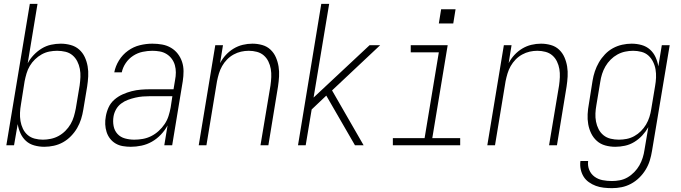

<svg xmlns="http://www.w3.org/2000/svg" viewBox="-20 -755 3540 998"><path d="M210 8Q184 8 158.5 1Q133 -6 115 -22.5Q97 -39 86.5 -62Q76 -85 72 -110L53 0H13L135 -735H175L124 -426Q136 -449 155 -469Q174 -489 197 -503Q220 -517 245.5 -522.5Q271 -528 296 -528Q322 -528 347.5 -521Q373 -514 391.5 -497.5Q410 -481 420.5 -458.5Q431 -436 435.5 -410.5Q440 -385 438.5 -358Q437 -331 433 -305L413 -185Q409 -160 401.5 -136Q394 -112 381 -89.5Q368 -67 349 -47.5Q330 -28 307.5 -15.5Q285 -3 260 2.5Q235 8 210 8ZM203 -29Q223 -29 244.5 -33.5Q266 -38 285 -48.5Q304 -59 320 -75Q336 -91 347 -110Q358 -129 364 -149.5Q370 -170 374 -191L394 -311Q397 -333 398 -354.5Q399 -376 395 -397Q391 -418 381.5 -436.5Q372 -455 356.5 -468Q341 -481 320 -486Q299 -491 277 -491Q257 -491 236.5 -487Q216 -483 197 -472.5Q178 -462 162 -446.5Q146 -431 135 -412.5Q124 -394 118 -373.5Q112 -353 108 -333L89 -213Q85 -191 84 -169Q83 -147 86.5 -126Q90 -105 99 -86Q108 -67 123.5 -53.5Q139 -40 160 -34.5Q181 -29 203 -29Z M660 8Q639 8 618.5 4.5Q598 1 581 -9Q564 -19 552 -34.5Q540 -50 534 -69Q528 -88 527 -108.5Q526 -129 530 -150Q534 -174 544.5 -197Q555 -220 574.5 -237Q594 -254 617.5 -264.5Q641 -275 664.5 -281Q688 -287 712 -289Q736 -291 760 -291H882L890 -339Q894 -359 894 -378.5Q894 -398 889 -416Q884 -434 873 -449Q862 -464 846 -474Q830 -484 811 -487.5Q792 -491 772 -491Q747 -491 721 -485.5Q695 -480 672 -465Q649 -450 633.5 -427Q618 -404 613 -379H574Q580 -411 598.5 -441Q617 -471 645.5 -491.5Q674 -512 707 -520Q740 -528 772 -528Q798 -528 823 -523.5Q848 -519 869 -506.5Q890 -494 904.5 -475Q919 -456 926.5 -433Q934 -410 934 -384.5Q934 -359 930 -333L875 0H834L851 -103Q837 -77 816 -55Q795 -33 769.5 -18.5Q744 -4 715.5 2Q687 8 660 8ZM678 -29Q700 -29 722.5 -33Q745 -37 766 -47.5Q787 -58 805 -74.5Q823 -91 836 -110.5Q849 -130 856 -152Q863 -174 867 -196L876 -255H760Q741 -255 722 -253.5Q703 -252 683.5 -247.5Q664 -243 645 -236Q626 -229 609.5 -216.5Q593 -204 583 -186Q573 -168 570 -149Q566 -124 570.5 -100Q575 -76 590.5 -59Q606 -42 629.5 -35.5Q653 -29 678 -29Z M1013 0 1099 -520H1139L1124 -427Q1136 -450 1154 -469.5Q1172 -489 1194.5 -502.5Q1217 -516 1242 -522Q1267 -528 1292 -528Q1318 -528 1343 -521Q1368 -514 1386 -497Q1404 -480 1414 -457Q1424 -434 1428 -409Q1432 -384 1430.5 -357.5Q1429 -331 1425 -305L1375 0H1334L1386 -311Q1389 -332 1390 -354Q1391 -376 1387.5 -396.5Q1384 -417 1375 -435.5Q1366 -454 1351 -467Q1336 -480 1315.5 -485.5Q1295 -491 1273 -491Q1253 -491 1233 -486.5Q1213 -482 1194 -471.5Q1175 -461 1160 -445.5Q1145 -430 1134.5 -411.5Q1124 -393 1118 -373Q1112 -353 1108 -333L1053 0Z M1529 0 1650 -735H1691L1610 -248L1901 -520H1956L1706 -285L1870 0H1825L1717 -187L1676 -258L1600 -186L1569 0Z M2022 0V-37H2187L2261 -483H2115V-520H2307L2227 -37H2372V0ZM2261 -633 2273 -707H2348L2336 -633Z M2513 0 2599 -520H2639L2624 -427Q2636 -450 2654 -469.5Q2672 -489 2694.5 -502.5Q2717 -516 2742 -522Q2767 -528 2792 -528Q2818 -528 2843 -521Q2868 -514 2886 -497Q2904 -480 2914 -457Q2924 -434 2928 -409Q2932 -384 2930.5 -357.5Q2929 -331 2925 -305L2875 0H2834L2886 -311Q2889 -332 2890 -354Q2891 -376 2887.5 -396.5Q2884 -417 2875 -435.5Q2866 -454 2851 -467Q2836 -480 2815.5 -485.5Q2795 -491 2773 -491Q2753 -491 2733 -486.5Q2713 -482 2694 -471.5Q2675 -461 2660 -445.5Q2645 -430 2634.5 -411.5Q2624 -393 2618 -373Q2612 -353 2608 -333L2553 0Z M3161 223Q3139 223 3117.5 220.5Q3096 218 3077 211Q3058 204 3041 192Q3024 180 3013.5 163Q3003 146 2998.5 125Q2994 104 2997 82H3037Q3034 107 3043 128.5Q3052 150 3070.5 163.5Q3089 177 3112.5 181.5Q3136 186 3161 186Q3181 186 3202 182Q3223 178 3242 167Q3261 156 3277 139.5Q3293 123 3303.5 104.5Q3314 86 3320.5 65.5Q3327 45 3330 24L3350 -94Q3337 -71 3318.5 -51Q3300 -31 3277 -17Q3254 -3 3228.5 2.5Q3203 8 3178 8Q3151 8 3126 1Q3101 -6 3082.5 -22.5Q3064 -39 3053 -61.5Q3042 -84 3037.5 -109.5Q3033 -135 3034.5 -162Q3036 -189 3041 -215L3060 -335Q3064 -360 3072 -384Q3080 -408 3093 -430.5Q3106 -453 3124.5 -472.5Q3143 -492 3166 -504.5Q3189 -517 3214 -522.5Q3239 -528 3263 -528Q3290 -528 3315 -521Q3340 -514 3358.5 -497.5Q3377 -481 3387.5 -458Q3398 -435 3402 -410L3420 -520H3461L3369 30Q3365 55 3357.5 79.5Q3350 104 3336 127Q3322 150 3302.5 169Q3283 188 3259.5 200.5Q3236 213 3211 218Q3186 223 3161 223ZM3197 -29Q3217 -29 3237.5 -33Q3258 -37 3277 -47.5Q3296 -58 3311.5 -73.5Q3327 -89 3338 -107.5Q3349 -126 3355.5 -146.5Q3362 -167 3365 -187Q3370 -217 3375 -247Q3380 -277 3385 -307Q3389 -329 3390 -351Q3391 -373 3387.5 -394Q3384 -415 3374.5 -434Q3365 -453 3350 -466.5Q3335 -480 3314 -485.5Q3293 -491 3271 -491Q3250 -491 3229 -486.5Q3208 -482 3189 -471.5Q3170 -461 3154 -445Q3138 -429 3127 -410Q3116 -391 3109.5 -370.5Q3103 -350 3100 -329L3080 -209Q3076 -187 3075 -165.5Q3074 -144 3078 -123Q3082 -102 3091.5 -83.5Q3101 -65 3117 -52Q3133 -39 3154 -34Q3175 -29 3197 -29Z"/></svg>

Font: Iosevka SS04 XLt Obl
Style: Regular
Weight: 200
Italic angle: -9°
Monospace: yes
Designer: Belleve Invis
Foundry: Belleve Invis
Version: Version 19.0.0; ttfautohint (v1.8.4)